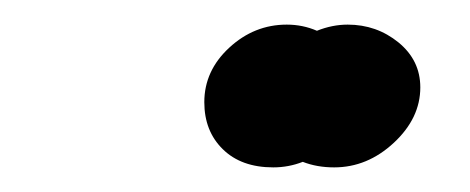

<svg xmlns="http://www.w3.org/2000/svg" viewBox="-20 -794 382 156"><path d="M202 -658Q176 -658 161 -672.8Q146 -687.5 146 -711Q146 -736.5 166.2 -755.2Q186.5 -774 213 -774Q226 -774 237.5 -769Q250 -774 262.5 -774Q286 -774 303.8 -759.5Q321.5 -745 321.5 -723Q321.5 -698 300 -678Q278.5 -658 251.5 -658Q237.5 -658 226 -662.5Q214.5 -658 202 -658Z"/></svg>

Font: Libre Caslon Text Medium Italic
Style: Regular
Weight: 500
Italic angle: -22.583°
Designer: Pablo Impallari, Rodrigo Fuenzalida, Katja Schimmel
Foundry: Pablo Impallari, Rodrigo Fuenzalida
Version: Version 2.000